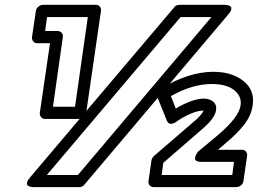

<svg xmlns="http://www.w3.org/2000/svg" viewBox="-20 -746 1063 791"><path d="M103 -14.2 696.8 -714.8Q704.6 -726.1 719.2 -726.1H907.2Q909.2 -726.1 912.1 -725.8Q915 -725.6 921.6 -723.6Q928.2 -721.7 931.2 -718Q934.1 -714.4 932.4 -706.3Q930.7 -698.2 920.9 -687L328.1 14.2Q320.3 24.9 306.2 24.9H117.2Q115.2 24.9 112.1 24.7Q108.9 24.4 102.5 22.5Q96.2 20.5 93 16.8Q89.8 13.2 91.6 5.1Q93.3 -2.9 103 -14.2ZM111.8 -592.8 127.9 -701.2Q129.4 -711.9 138.7 -719Q147.9 -726.1 157.2 -726.1H375Q385.7 -726.1 391.6 -718.3Q397.5 -710.4 396 -701.2L335 -280.8Q333.5 -270 325 -262.9Q316.4 -255.9 307.1 -255.9H166Q155.3 -255.9 149.2 -263.7Q143.1 -271.5 144 -280.8L186 -567.9H133.8Q123 -567.9 116.9 -575.7Q110.8 -583.5 111.8 -592.8ZM166 -618.2H217.8Q227.1 -618.2 233.9 -610.8Q240.7 -603.5 238.8 -592.8L198.2 -306.2H289.1L341.8 -675.8H173.8ZM172.9 -24.9H300.8L851.1 -675.8H724.1ZM591.8 0 604 -85Q605.5 -94.7 613.8 -103L789.1 -253.9Q811 -274.4 818.8 -290H813Q794.9 -290 764.4 -277.1Q733.9 -264.2 703.1 -242.2Q700.2 -240.2 696 -238.5Q691.9 -236.8 686.3 -235.8Q680.7 -234.9 675.3 -238.5Q669.9 -242.2 667 -250L627.9 -347.2Q624.5 -355.5 628.4 -365Q632.3 -374.5 641.1 -379.9Q756.8 -450.2 858.9 -450.2Q934.6 -450.2 982.4 -412.8Q1030.3 -375.5 1021 -312Q1015.1 -269.5 984.9 -231.2Q954.6 -192.9 904.8 -151.9L877.9 -128.9H977.1Q987.8 -128.9 993.7 -121.1Q999.5 -113.3 998 -104L982.9 0Q981.4 10.7 972.4 17.8Q963.4 24.9 954.1 24.9H612.8Q602.1 24.9 596.2 17.1Q590.3 9.3 591.8 0ZM646 -24.9H937L943.8 -79.1H808.1Q794.9 -79.1 788.8 -83.5Q782.7 -87.9 783.4 -94.2Q784.2 -100.6 787.1 -106.9Q790 -113.3 793.5 -117.7L796.9 -122.1L876 -188Q964.8 -263.2 971.2 -312Q976.6 -349.6 944.8 -374.8Q913.1 -399.9 852.1 -399.9Q772.5 -399.9 684.1 -350.1L704.1 -298.8Q773.9 -339.8 819.8 -339.8Q842.3 -339.8 857.9 -327.4Q873.5 -314.9 870.1 -292Q865.7 -260.3 818.8 -219.2L652.8 -75.2Z"/></svg>

Font: Trueno ExtraBold Outline
Style: Italic
Weight: 800
Width: 6
Designer: Julieta Ulanovsky
Foundry: Julieta Ulanovsky
Version: Version 3.001b | FøM Fix